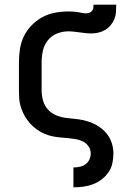

<svg xmlns="http://www.w3.org/2000/svg" viewBox="-20 -591 590 821"><path d="M294 210V125H295Q309 125 322 122Q335 119 346 111Q357 103 362.5 90.5Q368 78 368 65Q368 48 358 34Q348 20 333 13Q318 6 301.5 3.5Q285 1 268.5 -0.5Q252 -2 235.5 -3.5Q219 -5 203 -8.5Q187 -12 171.5 -18.5Q156 -25 142.5 -34Q129 -43 117 -54.5Q105 -66 95.5 -79.5Q86 -93 79 -108Q72 -123 67.5 -139Q63 -155 62 -171.5Q61 -188 61 -205V-325Q61 -354 65.5 -382.5Q70 -411 82.5 -436.5Q95 -462 115.5 -483Q136 -504 161 -517.5Q186 -531 214.5 -536.5Q243 -542 272 -542Q281 -542 291 -541.5Q301 -541 310.5 -539.5Q320 -538 329.5 -536Q339 -534 349 -534Q356 -534 362.5 -536.5Q369 -539 373.5 -544.5Q378 -550 379 -557Q380 -564 380 -571H477Q477 -556 476 -540Q475 -524 469 -509.5Q463 -495 453 -483Q443 -471 429.5 -463Q416 -455 400.5 -451.5Q385 -448 369 -448Q357 -448 345 -449.5Q333 -451 321 -452.5Q309 -454 296.5 -455.5Q284 -457 272 -457Q247 -457 223.5 -447.5Q200 -438 184.5 -418.5Q169 -399 163.5 -374.5Q158 -350 158 -325V-205Q158 -182 164.5 -159.5Q171 -137 187 -120.5Q203 -104 225 -96Q247 -88 269.5 -86Q292 -84 315 -81Q338 -78 360 -70.5Q382 -63 401.5 -50.5Q421 -38 435.5 -20.5Q450 -3 457.5 19.5Q465 42 465 65Q465 86 460.5 107Q456 128 444 145.5Q432 163 415 176Q398 189 378.5 196.5Q359 204 337.5 207Q316 210 295 210Z"/></svg>

Font: Lode Dark Term
Style: Bold
Weight: 700
Monospace: yes
Designer: Belleve Invis
Foundry: Belleve Invis
Version: Version 29.2.0